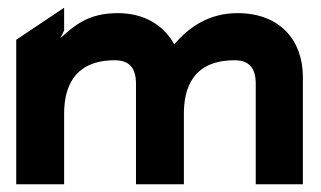

<svg xmlns="http://www.w3.org/2000/svg" viewBox="-20 -477 831 497"><path d="M22 0H146V-183C146 -246 168 -321 277 -321C315 -321 332 -301 332 -260V0H456V-183C456 -247 478 -321 587 -321C625 -321 642 -301 642 -260V0H764V-278C764 -372 705 -443 595 -443C521 -443 469 -407 431 -362C404 -412 353 -443 285 -443C207 -443 172 -410 136 -378L146 -398V-457L22 -374Z"/></svg>

Font: Charger EcoBlack
Style: Black
Weight: 1000
Designer: Jasper
Foundry: Cannot Into Space Fonts
Version: Version 1.1